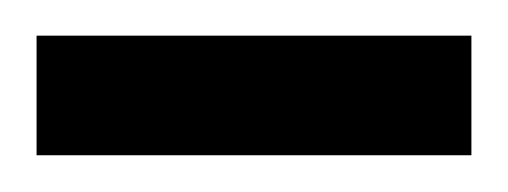

<svg xmlns="http://www.w3.org/2000/svg" viewBox="-20 -499 278 105"><path d="M0 -414.1V-479.5H237.8V-414.1Z"/></svg>

Font: Scheherazade
Style: Bold
Weight: 700
Version: Version 2.100 (build 932/914)